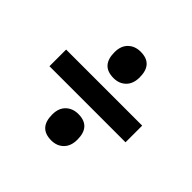

<svg xmlns="http://www.w3.org/2000/svg" viewBox="-153 -734 937 937"><g transform="rotate(45 315.0 -265.5)"><path d="M228 -51Q228 -95 253 -119Q278 -143 317 -143Q402 -143 402 -51Q402 -7 377.5 17.5Q353 42 314 42Q228 42 228 -51ZM228 -481Q228 -525 253 -549Q278 -573 317 -573Q402 -573 402 -481Q402 -437 377.5 -412.5Q353 -388 314 -388Q228 -388 228 -481ZM52 -208V-323H577V-208Z"/></g></svg>

Font: BitterBold
Style: Bold
Weight: 700
Designer: Sol Matas
Foundry: Sol Matas
Version: Version 001.001